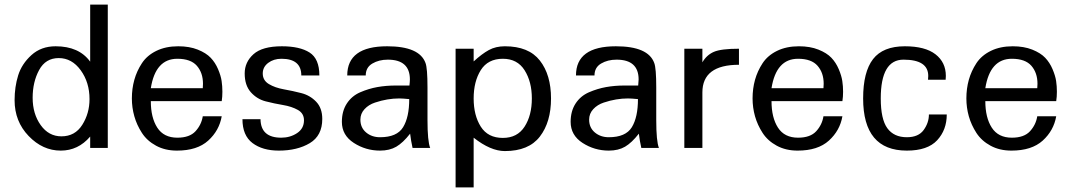

<svg xmlns="http://www.w3.org/2000/svg" viewBox="-20 -648 4693 841"><path d="M372.1 -213.9Q372.1 -287.1 333.5 -340.3Q294.9 -393.6 237.3 -393.6Q179.7 -393.6 151.4 -341.3Q123 -289.1 123 -219.7Q123 -149.4 158.2 -100.1Q193.4 -50.8 249 -50.8Q308.6 -50.8 340.3 -101.1Q372.1 -151.4 372.1 -213.9ZM452.1 0H375V-49.8Q322.3 11.7 246.1 11.7Q167 11.7 105.5 -52.2Q43.9 -116.2 43.9 -209Q43.9 -267.6 59.6 -317.9Q75.2 -368.2 117.7 -406.7Q160.2 -445.3 223.6 -445.3Q326.2 -445.3 375 -377.9V-627.9H452.1Z M868.2 -261.7Q869.1 -268.6 869.1 -281.2Q869.1 -329.1 842.3 -359.9Q815.4 -390.6 756.8 -390.6Q661.1 -390.6 640.6 -261.7ZM951.2 -138.7Q940.4 -76.2 892.1 -32.2Q843.8 11.7 754.9 11.7Q703.1 11.7 663.6 -9.8Q624 -31.2 601.6 -65.9Q579.1 -100.6 568.4 -138.7Q557.6 -176.8 557.6 -216.8Q557.6 -259.8 568.4 -298.3Q579.1 -336.9 601.6 -371.1Q624 -405.3 665 -425.3Q706.1 -445.3 760.7 -445.3Q809.6 -445.3 846.2 -430.7Q882.8 -416 902.8 -395Q922.9 -374 935.1 -345.2Q947.3 -316.4 950.7 -293.5Q954.1 -270.5 954.1 -246.1Q954.1 -223.6 951.2 -205.1H640.6Q640.6 -132.8 668.9 -88.9Q697.3 -44.9 756.8 -44.9Q810.5 -44.9 836.4 -73.2Q862.3 -101.6 868.2 -138.7Z M1391.6 -127Q1391.6 -53.7 1336.9 -21Q1282.2 11.7 1201.2 11.7Q1129.9 11.7 1085.9 -21.5Q1042 -54.7 1042 -126H1121.1Q1122.1 -44.9 1211.9 -44.9Q1251 -44.9 1281.2 -64.9Q1311.5 -85 1311.5 -121.1Q1311.5 -151.4 1284.7 -166.5Q1257.8 -181.6 1219.7 -188Q1181.6 -194.3 1143.6 -204.1Q1105.5 -213.9 1078.6 -244.1Q1051.8 -274.4 1051.8 -326.2Q1051.8 -376 1090.3 -410.6Q1128.9 -445.3 1214.8 -445.3Q1293 -445.3 1335.9 -418Q1378.9 -390.6 1378.9 -317.4H1299.8Q1299.8 -390.6 1212.9 -390.6Q1178.7 -390.6 1154.8 -372.6Q1130.9 -354.5 1130.9 -326.2Q1130.9 -295.9 1157.7 -279.8Q1184.6 -263.7 1223.1 -256.8Q1261.7 -250 1299.8 -240.2Q1337.9 -230.5 1364.7 -202.6Q1391.6 -174.8 1391.6 -127Z M1772.5 -213.9Q1743.2 -216.8 1728.5 -216.8Q1703.1 -216.8 1676.8 -212.4Q1650.4 -208 1622.6 -198.7Q1594.7 -189.5 1576.7 -169.9Q1558.6 -150.4 1558.6 -124Q1558.6 -88.9 1583.5 -67.9Q1608.4 -46.9 1644.5 -46.9Q1718.8 -46.9 1745.6 -90.8Q1772.5 -134.8 1772.5 -213.9ZM1864.3 0H1787.1Q1780.3 -30.3 1776.4 -62.5Q1745.1 -22.5 1715.8 -5.4Q1686.5 11.7 1644.5 11.7Q1582 11.7 1529.8 -22Q1477.5 -55.7 1477.5 -114.3Q1477.5 -161.1 1499 -194.3Q1520.5 -227.5 1557.6 -243.7Q1594.7 -259.8 1632.8 -266.6Q1670.9 -273.4 1713.9 -273.4H1773.4Q1775.4 -291 1775.4 -299.8Q1775.4 -386.7 1678.7 -386.7Q1639.6 -386.7 1610.8 -369.6Q1582 -352.5 1582 -317.4H1501Q1501 -445.3 1675.8 -445.3Q1817.4 -445.3 1843.8 -372.1Q1852.5 -349.6 1852.5 -264.6V-122.1Q1852.5 -29.3 1864.3 0Z M2309.6 -216.8Q2309.6 -290 2277.8 -340.3Q2246.1 -390.6 2182.6 -390.6Q2117.2 -390.6 2085.9 -340.8Q2054.7 -291 2054.7 -216.8Q2054.7 -142.6 2085.9 -93.3Q2117.2 -43.9 2182.6 -43.9Q2246.1 -43.9 2277.8 -93.3Q2309.6 -142.6 2309.6 -216.8ZM2191.4 13.7Q2128.9 13.7 2054.7 -44.9V172.9H1975.6V-434.6H2054.7V-378.9Q2090.8 -412.1 2121.1 -428.7Q2151.4 -445.3 2191.4 -445.3Q2295.9 -445.3 2344.7 -382.8Q2393.6 -320.3 2393.6 -216.8Q2393.6 -113.3 2344.7 -49.8Q2295.9 13.7 2191.4 13.7Z M2774.4 -213.9Q2745.1 -216.8 2730.5 -216.8Q2705.1 -216.8 2678.7 -212.4Q2652.3 -208 2624.5 -198.7Q2596.7 -189.5 2578.6 -169.9Q2560.5 -150.4 2560.5 -124Q2560.5 -88.9 2585.4 -67.9Q2610.4 -46.9 2646.5 -46.9Q2720.7 -46.9 2747.6 -90.8Q2774.4 -134.8 2774.4 -213.9ZM2866.2 0H2789.1Q2782.2 -30.3 2778.3 -62.5Q2747.1 -22.5 2717.8 -5.4Q2688.5 11.7 2646.5 11.7Q2584 11.7 2531.7 -22Q2479.5 -55.7 2479.5 -114.3Q2479.5 -161.1 2501 -194.3Q2522.5 -227.5 2559.6 -243.7Q2596.7 -259.8 2634.8 -266.6Q2672.9 -273.4 2715.8 -273.4H2775.4Q2777.3 -291 2777.3 -299.8Q2777.3 -386.7 2680.7 -386.7Q2641.6 -386.7 2612.8 -369.6Q2584 -352.5 2584 -317.4H2502.9Q2502.9 -445.3 2677.7 -445.3Q2819.3 -445.3 2845.7 -372.1Q2854.5 -349.6 2854.5 -264.6V-122.1Q2854.5 -29.3 2866.2 0Z M3216.8 -364.3Q3056.6 -364.3 3056.6 -243.2V0H2977.5V-434.6H3056.6V-375Q3075.2 -407.2 3106.9 -420.9Q3138.7 -434.6 3216.8 -434.6Z M3586.9 -261.7Q3587.9 -268.6 3587.9 -281.2Q3587.9 -329.1 3561 -359.9Q3534.2 -390.6 3475.6 -390.6Q3379.9 -390.6 3359.4 -261.7ZM3669.9 -138.7Q3659.2 -76.2 3610.8 -32.2Q3562.5 11.7 3473.6 11.7Q3421.9 11.7 3382.3 -9.8Q3342.8 -31.2 3320.3 -65.9Q3297.9 -100.6 3287.1 -138.7Q3276.4 -176.8 3276.4 -216.8Q3276.4 -259.8 3287.1 -298.3Q3297.9 -336.9 3320.3 -371.1Q3342.8 -405.3 3383.8 -425.3Q3424.8 -445.3 3479.5 -445.3Q3528.3 -445.3 3564.9 -430.7Q3601.6 -416 3621.6 -395Q3641.6 -374 3653.8 -345.2Q3666 -316.4 3669.4 -293.5Q3672.9 -270.5 3672.9 -246.1Q3672.9 -223.6 3669.9 -205.1H3359.4Q3359.4 -132.8 3387.7 -88.9Q3416 -44.9 3475.6 -44.9Q3529.3 -44.9 3555.2 -73.2Q3581.1 -101.6 3586.9 -138.7Z M4127 -146.5Q4127 -79.1 4085 -33.7Q4043 11.7 3952.1 11.7Q3760.7 11.7 3760.7 -216.8Q3760.7 -333 3804.2 -389.2Q3847.7 -445.3 3943.4 -445.3Q4032.2 -445.3 4077.6 -410.2Q4123 -375 4123 -315.4Q4123 -304.7 4122.1 -298.8H4044.9Q4045.9 -304.7 4045.9 -315.4Q4045.9 -386.7 3937.5 -386.7Q3837.9 -386.7 3837.9 -216.8Q3837.9 -126 3866.7 -86.4Q3895.5 -46.9 3952.1 -46.9Q4002.9 -46.9 4025.9 -78.6Q4048.8 -110.4 4048.8 -146.5Z M4523.4 -261.7Q4524.4 -268.6 4524.4 -281.2Q4524.4 -329.1 4497.6 -359.9Q4470.7 -390.6 4412.1 -390.6Q4316.4 -390.6 4295.9 -261.7ZM4606.4 -138.7Q4595.7 -76.2 4547.4 -32.2Q4499 11.7 4410.2 11.7Q4358.4 11.7 4318.8 -9.8Q4279.3 -31.2 4256.8 -65.9Q4234.4 -100.6 4223.6 -138.7Q4212.9 -176.8 4212.9 -216.8Q4212.9 -259.8 4223.6 -298.3Q4234.4 -336.9 4256.8 -371.1Q4279.3 -405.3 4320.3 -425.3Q4361.3 -445.3 4416 -445.3Q4464.8 -445.3 4501.5 -430.7Q4538.1 -416 4558.1 -395Q4578.1 -374 4590.3 -345.2Q4602.5 -316.4 4606 -293.5Q4609.4 -270.5 4609.4 -246.1Q4609.4 -223.6 4606.4 -205.1H4295.9Q4295.9 -132.8 4324.2 -88.9Q4352.5 -44.9 4412.1 -44.9Q4465.8 -44.9 4491.7 -73.2Q4517.6 -101.6 4523.4 -138.7Z"/></svg>

Font: Padauk
Style: Regular
Weight: 400
Designer: Debbi Hosken
Foundry: SIL
Version: Version 3.003; ttfautohint (v1.8.2) -l 8 -r 50 -G 200 -x 14 